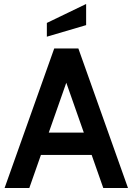

<svg xmlns="http://www.w3.org/2000/svg" viewBox="-20 -943 665 963"><path d="M459 -166H166V-278H459ZM296 -575H329L127 0H3L252 -700H373L622 0H498ZM215 -759V-828L412 -923V-817Z"/></svg>

Font: Cabin VF Beta
Style: Regular
Weight: 400
Designer: Pablo Impallari
Foundry: Pablo Impallari. http://www.impallari.com Igino Marini. http://www.ikern.com
Version: Version 2.200